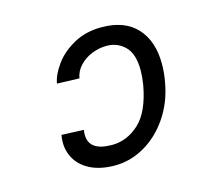

<svg xmlns="http://www.w3.org/2000/svg" viewBox="-75 -594 750 657"><g transform="rotate(-15 300.0 -265.5)"><path d="M183.5 -159.5Q183.5 -101.5 265 -101.5Q318.5 -101.5 361.5 -141Q404.5 -180.5 421 -272.5Q425.5 -301 425.5 -323Q425.5 -381.5 399 -407.8Q372.5 -434 334 -434Q307 -434 281.2 -423.5Q255.5 -413 237.8 -394Q220 -375 216 -350.5L137 -353Q142 -383 166.8 -417.5Q191.5 -452 234.5 -476Q277.5 -500 333.5 -500Q415.5 -500 458.5 -453.2Q501.5 -406.5 501.5 -325.5Q501.5 -292.5 495 -259.5Q483 -192.5 447.5 -140.5Q412 -88.5 362 -59.8Q312 -31 257 -31Q208 -31 173.5 -47.2Q139 -63.5 121.5 -91.5Q104 -119.5 104 -154Q104 -165.5 106.5 -179.5L185 -176.5Q183.5 -167.5 183.5 -159.5Z"/></g></svg>

Font: JuliaMono MediumItalic
Style: Regular
Weight: 500
Italic angle: -9°
Monospace: yes
Designer: cormullion
Foundry: corm
Version: Version 0.049; ttfautohint (v1.8.4)